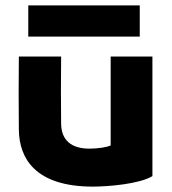

<svg xmlns="http://www.w3.org/2000/svg" viewBox="-20 -680 640 713"><path d="M391 -470V-140C377 -133 343 -128 312 -128C244 -128 208 -160 207 -220C206 -305 206 -385 207 -470H50C49 -375 49 -294 50 -199C51 -91 112 13 325 13C378 13 497 4 546 -26V-470ZM85 -544H499V-660H85Z"/></svg>

Font: Kreadon Extra Bold
Style: Regular
Weight: 800
Designer: kohakuno
Foundry: StudioGnu
Version: Version 1.000;Glyphs 3.1.2 (3151)